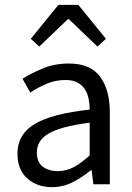

<svg xmlns="http://www.w3.org/2000/svg" viewBox="-20 -760 544 792"><path d="M194 12Q133 12 92.5 -24Q52 -60 52 -126Q52 -206 123 -248.5Q194 -291 350 -308Q350 -331 345.5 -353Q341 -375 330 -392Q319 -409 299.5 -419.5Q280 -430 250 -430Q208 -430 171 -414Q134 -398 105 -378L73 -435Q107 -457 156 -477.5Q205 -498 264 -498Q353 -498 393 -443.5Q433 -389 433 -298V0H365L358 -58H355Q320 -29 280 -8.5Q240 12 194 12ZM218 -54Q253 -54 284 -70.5Q315 -87 350 -119V-254Q289 -246 247.5 -235Q206 -224 180.5 -209Q155 -194 143.5 -174.5Q132 -155 132 -132Q132 -90 157 -72Q182 -54 218 -54ZM107 -600 221 -740H303L417 -600L382 -568L264 -681H260L142 -568Z"/></svg>

Font: Source Sans Pro
Style: Regular
Weight: 400
Designer: Paul D. Hunt
Foundry: Adobe Systems Incorporated
Version: Version 2.021;PS 2.000;hotconv 1.0.86;makeotf.lib2.5.63406